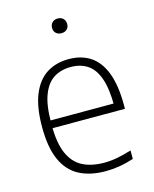

<svg xmlns="http://www.w3.org/2000/svg" viewBox="-114 -824 726 908"><g transform="rotate(-15 249.0 -370.0)"><path d="M290 9Q214 9 160.8 -19.2Q107.5 -47.5 80 -109Q52.5 -170.5 52.5 -270.5Q52.5 -368 78 -429.5Q103.5 -491 149.2 -519.8Q195 -548.5 256.5 -548.5Q318 -548.5 362 -519.8Q406 -491 429.8 -429.5Q453.5 -368 453.5 -270V-252.5H75V-290.5H422.5L408 -278Q408 -363.5 390 -414.2Q372 -465 338 -487.5Q304 -510 256.5 -510Q208.5 -510 173.2 -487.8Q138 -465.5 118.5 -414.8Q99 -364 99 -278V-265.5Q99 -180 121.5 -128.5Q144 -77 187.5 -54.2Q231 -31.5 294 -31.5Q324.5 -31.5 357 -37.5Q389.5 -43.5 428 -55.5V-14Q391 -2 357.2 3.5Q323.5 9 290 9ZM256.5 -675.5Q240 -675.5 229.8 -685Q219.5 -694.5 219.5 -711Q219.5 -727.5 229.8 -737.5Q240 -747.5 256.5 -747.5Q273 -747.5 283.2 -737.5Q293.5 -727.5 293.5 -711Q293.5 -694.5 283.2 -685Q273 -675.5 256.5 -675.5Z"/></g></svg>

Font: Encode Sans Condensed Thin ExtraLight
Style: Regular
Weight: 250
Version: Version 3.002